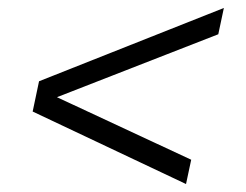

<svg xmlns="http://www.w3.org/2000/svg" viewBox="-20 -494 617 482"><path d="M447 -32 62 -214 78 -290 542 -474 528 -408 123 -250 460 -93Z"/></svg>

Font: Saira Expanded
Style: Italic
Weight: 400
Width: 7
Italic angle: -12°
Designer: Hector Gatti with collaboration of the Omnibus-Type team
Foundry: Omnibus-Type
Version: Version 1.101